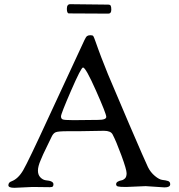

<svg xmlns="http://www.w3.org/2000/svg" viewBox="-20 -892 852 916"><path d="M497 -827C506.3 -827 511 -833.3 511 -846C511 -855.3 510 -861.7 508 -865C506 -868.3 502 -870 496 -870L315 -872C304.3 -872 299 -864.7 299 -850C299 -835.3 302.3 -828 309 -828ZM135 0 218 1C225.3 1 230 -0.2 232 -2.5C234 -4.8 235 -8.3 235 -13C235 -23.7 222.7 -30 198 -32C188.7 -33.3 180.2 -38 172.5 -46C164.8 -54 161 -64.7 161 -78C161 -91.3 165.3 -108 174 -128C178.7 -139.3 182.7 -148.7 186 -156C189.3 -163.3 195.7 -176.5 205 -195.5L226.5 -240C231.5 -250.7 237.8 -257.7 245.5 -261C253.2 -264.3 272 -266 302 -266H355L476 -268C497.3 -268 511 -262.3 517 -251C528.3 -229.7 542.3 -196.3 559 -151C575.7 -105.7 584 -77.2 584 -65.5C584 -53.8 581.3 -45.5 576 -40.5C570.7 -35.5 565 -32.5 559 -31.5C553 -30.5 547.3 -28.5 542 -25.5C536.7 -22.5 534 -18.3 534 -13C534 -7.7 536.8 -4.2 542.5 -2.5C548.2 -0.8 561.3 0 582 0L675 -4L765 2C783 2 792 -3 792 -13C792 -21 788.5 -26.2 781.5 -28.5C774.5 -30.8 765.8 -32.5 755.5 -33.5C745.2 -34.5 733 -40.8 719 -52.5C705 -64.2 694 -78.2 686 -94.5C678 -110.8 647.8 -179.8 595.5 -301.5L495 -538C480.3 -574 469.7 -601 463 -619L448.5 -658L436 -693C430.7 -708.3 427 -717.3 425 -720C423 -722.7 418.5 -724 411.5 -724C404.5 -724 399.2 -722.7 395.5 -720C391.8 -717.3 387.7 -711 383 -701L211.5 -331.5C147.2 -191.8 107 -108.2 91 -80.5C75 -52.8 56.3 -35 35 -27C25 -23.7 20 -17.3 20 -8C20 0 29.7 4 49 4ZM319 -459.5C351 -533.2 370 -570 376 -570C384.7 -570 405.3 -533.2 438 -459.5C470.7 -385.8 487 -344.2 487 -334.5C487 -324.8 474 -320 448 -320L353 -319H322C300 -319 286 -320 280 -322C274 -324 271 -329 271 -337C271 -345 287 -385.8 319 -459.5Z"/></svg>

Font: Sorts Mill Goudy
Style: Regular
Weight: 400
Version: Version 003.101